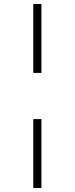

<svg xmlns="http://www.w3.org/2000/svg" viewBox="-20 -750 375 964"><path d="M147 -384V-730H188V-384ZM147 194V-152H188V194Z"/></svg>

Font: Piazzolla 24pt Light
Style: Regular
Weight: 300
Designer: Juan Pablo del Peral
Foundry: Huerta Tipografica
Version: Version 2.005